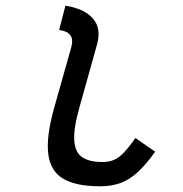

<svg xmlns="http://www.w3.org/2000/svg" viewBox="-20 -638 640 672"><path d="M330 14Q247 14 202 -12Q157 -38 149 -98.5Q141 -159 170 -262L229 -471Q237 -498 227 -513.5Q217 -529 187 -533L209 -618Q274 -608 304.5 -574Q335 -540 320 -484L258 -262Q237 -188 240 -146Q243 -104 268 -87.5Q293 -71 338 -71Q361 -71 378 -78Q395 -85 413 -103.5Q431 -122 454 -155L523 -107Q491 -62 461.5 -35Q432 -8 400.5 3Q369 14 330 14Z"/></svg>

Font: Victor Mono Thin SemiBold
Style: Italic
Weight: 600
Italic angle: -12°
Monospace: yes
Version: Version 1.561;gftools[0.9.30]